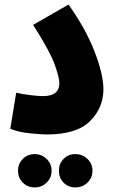

<svg xmlns="http://www.w3.org/2000/svg" viewBox="-20 -584 508 841"><path d="M185 5Q316 5 374.5 -53.5Q433 -112 433 -193Q433 -259 393.5 -360Q354 -461 280 -564L125 -475Q199 -359 219.5 -301.5Q240 -244 240 -220Q240 -163 168 -163Q151 -163 115.5 -167Q80 -171 51 -178L25 -20Q61 -5 112 0Q163 5 185 5ZM310 237Q341 237 363 216Q385 195 385 164Q385 133 363 112Q341 91 310 91Q279 91 258.5 112Q238 133 238 164Q238 195 258.5 216Q279 237 310 237ZM132 237Q162 237 184 216Q206 195 206 164Q206 133 184 112Q162 91 132 91Q101 91 80 112Q59 133 59 164Q59 195 80 216Q101 237 132 237Z"/></svg>

Font: Noto Sans Arabic Condensed Black
Style: Regular
Weight: 900
Width: 3
Designer: Nadine Chahine
Foundry: Monotype Imaging Inc.
Version: 1.001